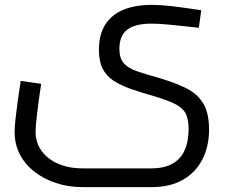

<svg xmlns="http://www.w3.org/2000/svg" viewBox="-20 -520 943 788"><path d="M319 248Q260 248 209.5 231Q159 214 121 184.5Q83 155 61.5 113.5Q40 72 40 22Q40 2 43.5 -30.5Q47 -63 52.5 -104Q58 -145 65 -188L149 -176Q139 -110 132.5 -56Q126 -2 126 21Q126 65 150.5 99Q175 133 218.5 152Q262 171 319 171H602Q677 171 715.5 130.5Q754 90 754 8Q754 -32 741.5 -55Q729 -78 698 -93.5Q667 -109 610 -126Q557 -141 515.5 -155.5Q474 -170 445 -189.5Q416 -209 401 -238.5Q386 -268 386 -316Q386 -378 412 -419Q438 -460 486.5 -480Q535 -500 604 -500Q638 -500 682.5 -495Q727 -490 806 -478L796 -406Q726 -414 679 -418.5Q632 -423 601 -423Q534 -423 502 -398Q470 -373 470 -320Q470 -281 488 -260.5Q506 -240 542.5 -227.5Q579 -215 633 -200Q697 -181 743 -158.5Q789 -136 813.5 -96.5Q838 -57 838 12Q838 81 810.5 134.5Q783 188 730.5 218Q678 248 602 248Z"/></svg>

Font: Cairo Medium
Style: Regular
Weight: 500
Designer: Mohamed Gaber, Accademia di Belle Arti di Urbino
Foundry: Kief Type Foundry, Accademia di Belle Arti di Urbino
Version: Version 3.117